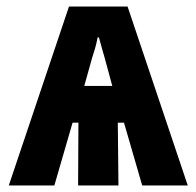

<svg xmlns="http://www.w3.org/2000/svg" viewBox="-20 -570 603 590"><path d="M7 0H147L203 -193H221L220 0H344L342 -193H361L417 0H557L372 -550H192ZM239 -306 263 -392C269 -411 275 -428 280 -455H284C291 -430 296 -411 302 -391L325 -306Z"/></svg>

Font: Noto Sans Mono SemiCondensed ExtraBold
Style: Regular
Weight: 800
Width: 4
Designer: Monotype Design Team
Foundry: Monotype Imaging Inc.
Version: Version 2.014